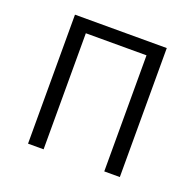

<svg xmlns="http://www.w3.org/2000/svg" viewBox="-94 -586 694 684"><g transform="rotate(20 253.0 -244.5)"><path d="M79 0V-489H427V0H368V-440H138V0Z"/></g></svg>

Font: Nunito Sans 10pt Condensed Light
Style: Regular
Weight: 300
Width: 3
Designer: Vernon Adams
Foundry: Vernon Adams
Version: Version 3.101;gftools[0.9.27]